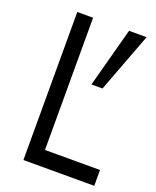

<svg xmlns="http://www.w3.org/2000/svg" viewBox="-140 -832 741 914"><g transform="rotate(20 230.5 -375.0)"><path d="M171.4 -80.1H450.2V0H91.3V-750H171.4ZM442.4 -750 328.6 -448.7H272.5L353.5 -750Z"/></g></svg>

Font: Now
Style: Regular
Weight: 400
Designer: Alfredo Marco Pradil
Foundry: Alfredo Marco Pradil
Version: Version 1.002;PS 001.002;hotconv 1.0.88;makeotf.lib2.5.64775